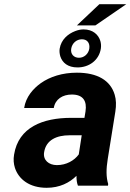

<svg xmlns="http://www.w3.org/2000/svg" viewBox="-20 -884 621 914"><path d="M47 -148C43 -125 45 -104 51 -85C69 -30 121 10 202 10C264 10 311 -14 344 -47C344 -28 346 -13 351 0H494L495 -8C485 -41 485 -79 493 -128L529 -352C534 -383 533 -410 526 -433C506 -501 444 -538 346 -538C277 -538 218 -519 174 -488C138 -462 103 -423 95 -370H236C243 -412 278 -434 322 -434C375 -434 395 -404 387 -353L382 -323H319C185 -323 68 -279 47 -148ZM264 -652C262 -639 264 -627 267 -616C277 -585 303 -563 349 -563C404 -563 451 -597 460 -652C462 -665 461 -677 458 -688C449 -719 422 -744 378 -744C364 -744 351 -741 338 -736C304 -723 271 -696 264 -652ZM190 -159C199 -218 250 -240 311 -240H369L355 -149C334 -120 296 -98 251 -98C212 -98 184 -122 190 -159ZM319 -652C323 -678 344 -697 370 -697C396 -697 409 -678 405 -652C401 -628 381 -609 356 -609C331 -609 315 -627 319 -652ZM346 -763H434L581 -864H453Z"/></svg>

Font: Asimov Pro
Style: BdObl
Weight: 700
Designer: Google
Version: Version 2.000980; 2014